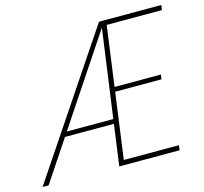

<svg xmlns="http://www.w3.org/2000/svg" viewBox="-126 -826 999 941"><g transform="rotate(-15 373.5 -355.5)"><path d="M466.3 -688.5 7.8 0H-22.9L453.6 -710.4H475.6ZM404.8 -231.9 401.4 -208.5H137.2L140.6 -231.9ZM675.8 -24.9 672.4 0H377L380.4 -24.9ZM489.7 -710.9 392.6 0H366.2L464.4 -710.9ZM680.2 -382.3 676.8 -358.9H423.8L427.2 -382.3ZM770 -710.9 766.6 -686H471.2L475.1 -710.9Z"/></g></svg>

Font: Roboto Condensed Thin
Style: Italic
Weight: 250
Italic angle: -12°
Designer: Christian Robertson
Foundry: Google
Version: Version 3.008; 2023